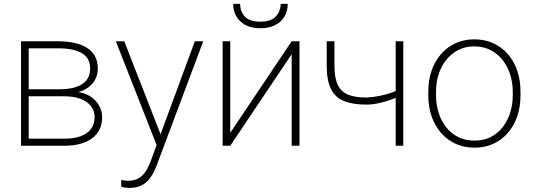

<svg xmlns="http://www.w3.org/2000/svg" viewBox="-20 -737 2696 971"><path d="M306.2 -250H113.3L112.3 -285.6H280.8Q331.5 -285.6 366 -297.4Q400.4 -309.1 418.2 -332.5Q436 -356 436 -390.1Q436 -417 425.5 -436.3Q415 -455.6 394.3 -468Q373.5 -480.5 343 -486.6Q312.5 -492.7 272.5 -492.7H125V0H86.4V-528.3H272.5Q319.3 -528.3 356.7 -520Q394 -511.7 420.4 -494.9Q446.8 -478 460.7 -451.7Q474.6 -425.3 474.6 -390.1Q474.6 -365.7 465.8 -344.5Q457 -323.2 439.9 -306.4Q422.9 -289.6 398.2 -279.1Q373.5 -268.6 341.3 -266.1ZM306.2 0H104L112.3 -35.6H306.2Q353.5 -35.6 387.7 -48.1Q421.9 -60.5 440.2 -85Q458.5 -109.4 458.5 -144.5Q458.5 -176.3 440.2 -200Q421.9 -223.6 387.7 -236.8Q353.5 -250 306.2 -250H172.9L173.8 -285.6H348.6L368.2 -272.5Q406.2 -268.6 435.1 -250.5Q463.9 -232.4 480.2 -204.8Q496.6 -177.2 496.6 -144.5Q496.6 -108.4 482.9 -81.5Q469.2 -54.7 444.1 -36.4Q418.9 -18.1 384 -9Q349.1 0 306.2 0Z M789.6 -51.8 965.3 -528.3H1007.8L777.3 86.4Q771 104 761.2 125.7Q751.5 147.5 735.8 167.5Q720.2 187.5 695.6 200.4Q670.9 213.4 634.8 213.4Q626.5 213.4 613 211.7Q599.6 210 593.3 207.5L592.8 173.3Q599.6 174.8 610.8 176Q622.1 177.2 626.5 177.2Q658.7 177.2 680.4 164.8Q702.1 152.3 716.8 129.6Q731.4 106.9 742.7 76.2ZM608.4 -528.3 795.9 -48.3 807.1 -8.3 777.3 10.3 565.9 -528.3Z M1144.5 -65.4 1455.1 -528.3H1494.6V0H1455.1V-462.9L1144.5 0H1106V-528.3H1144.5ZM1399.4 -717.3H1435.1Q1435.1 -681.2 1418.7 -653.3Q1402.3 -625.5 1371.3 -609.9Q1340.3 -594.2 1297.4 -594.2Q1232.9 -594.2 1196 -628.7Q1159.2 -663.1 1159.2 -717.3H1194.3Q1194.3 -680.7 1217.5 -654.1Q1240.7 -627.4 1297.4 -627.4Q1351.6 -627.4 1375.5 -654.3Q1399.4 -681.2 1399.4 -717.3Z M2019.5 -528.3V0H1981V-528.3ZM2006.3 -290V-254.4Q1986.8 -243.2 1957.3 -232.7Q1927.7 -222.2 1895.3 -215.1Q1862.8 -208 1833 -208Q1766.1 -208 1721.2 -225.3Q1676.3 -242.7 1654.3 -285.9Q1632.3 -329.1 1632.3 -406.2V-528.3H1671.4V-406.2Q1671.4 -342.3 1688.5 -307.1Q1705.6 -272 1741.5 -257.8Q1777.3 -243.7 1833 -243.7Q1866.2 -245.1 1900.6 -252.2Q1935.1 -259.3 1963.4 -269.5Q1991.7 -279.8 2006.3 -290Z M2146 -254.9V-273.4Q2146 -331.5 2162.8 -379.9Q2179.7 -428.2 2210.4 -463.6Q2241.2 -499 2283.9 -518.6Q2326.7 -538.1 2378.9 -538.1Q2431.2 -538.1 2474.1 -518.6Q2517.1 -499 2548.1 -463.6Q2579.1 -428.2 2595.7 -379.9Q2612.3 -331.5 2612.3 -273.4V-254.9Q2612.3 -196.8 2595.7 -148.4Q2579.1 -100.1 2548.3 -64.7Q2517.6 -29.3 2474.9 -9.8Q2432.1 9.8 2379.9 9.8Q2327.1 9.8 2284.4 -9.8Q2241.7 -29.3 2210.7 -64.7Q2179.7 -100.1 2162.8 -148.4Q2146 -196.8 2146 -254.9ZM2185.1 -273.4V-254.9Q2185.1 -209 2198 -167.7Q2210.9 -126.5 2235.8 -94.5Q2260.7 -62.5 2296.9 -44.2Q2333 -25.9 2379.9 -25.9Q2425.8 -25.9 2461.9 -44.2Q2498 -62.5 2522.7 -94.5Q2547.4 -126.5 2560.3 -167.7Q2573.2 -209 2573.2 -254.9V-273.4Q2573.2 -318.4 2560.3 -359.4Q2547.4 -400.4 2522.5 -432.6Q2497.6 -464.8 2461.4 -483.6Q2425.3 -502.4 2378.9 -502.4Q2332.5 -502.4 2296.6 -483.6Q2260.7 -464.8 2235.6 -432.6Q2210.4 -400.4 2197.8 -359.4Q2185.1 -318.4 2185.1 -273.4Z"/></svg>

Font: Roboto ExtraLight
Style: Regular
Weight: 250
Designer: Christian Robertson
Foundry: Google
Version: Version 3.009; 2024